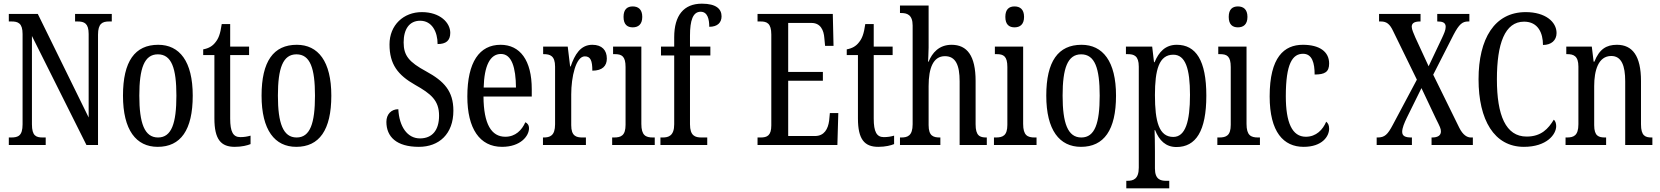

<svg xmlns="http://www.w3.org/2000/svg" viewBox="-20 -790 9044 1046"><path d="M28 0H229V-41H213C176 -41 154 -50 154 -113V-594L451 0H514V-601C514 -662 538 -673 574 -673H589V-714H389V-673H403C439 -673 463 -663 463 -605V-150L186 -714H28V-673H43C78 -673 103 -664 103 -605V-113C103 -50 79 -41 40 -41H28Z M839 10C964 10 1030 -81 1030 -269C1030 -456 958 -546 842 -546C715 -546 650 -456 650 -269C650 -81 722 10 839 10ZM841 -41C767 -41 739 -119 739 -269C739 -418 766 -494 840 -494C915 -494 941 -418 941 -269C941 -119 915 -41 841 -41Z M1259 10C1298 10 1328 2 1345 -5V-51C1327 -46 1311 -43 1289 -43C1250 -43 1234 -72 1234 -144V-490H1337V-536H1234V-659H1188C1180 -603 1170 -580 1154 -560C1138 -539 1118 -527 1087 -521V-490H1148V-145C1148 -30 1184 10 1259 10Z M1594 10C1719 10 1785 -81 1785 -269C1785 -456 1713 -546 1597 -546C1470 -546 1405 -456 1405 -269C1405 -81 1477 10 1594 10ZM1596 -41C1522 -41 1494 -119 1494 -269C1494 -418 1521 -494 1595 -494C1670 -494 1696 -418 1696 -269C1696 -119 1670 -41 1596 -41Z M2262 10C2372 10 2450 -60 2450 -187C2450 -294 2399 -348 2302 -401C2208 -452 2179 -487 2179 -559C2179 -631 2210 -677 2269 -677C2333 -677 2364 -617 2364 -550C2409 -550 2433 -568 2433 -611C2433 -666 2378 -724 2278 -724C2179 -724 2102 -654 2102 -548C2102 -439 2148 -381 2241 -328C2328 -279 2372 -243 2372 -160C2372 -81 2335 -36 2268 -36C2199 -36 2155 -100 2150 -195C2112 -195 2085 -168 2085 -126C2085 -45 2140 10 2262 10Z M2715 10C2817 10 2862 -50 2862 -91C2862 -109 2853 -119 2842 -124C2823 -81 2788 -45 2733 -45C2657 -45 2615 -114 2614 -264H2877V-304C2877 -462 2813 -546 2707 -546C2592 -546 2526 -452 2526 -264C2526 -90 2593 10 2715 10ZM2791 -313H2615C2618 -430 2649 -496 2709 -496C2768 -496 2790 -422 2791 -313Z M2938 0H3172V-41H3153C3119 -41 3092 -49 3092 -108V-276C3092 -370 3117 -483 3166 -483C3197 -483 3207 -460 3207 -405C3262 -405 3286 -431 3286 -471C3286 -516 3260 -546 3207 -546C3142 -546 3111 -492 3089 -428H3086L3073 -536H2939V-495H2942C2977 -495 3004 -486 3004 -427V-113C3004 -50 2976 -41 2941 -41H2938Z M3427 -641C3456 -641 3479 -656 3479 -698C3479 -740 3456 -755 3427 -755C3398 -755 3377 -740 3377 -698C3377 -656 3398 -641 3427 -641ZM3315 0H3547V-41H3537C3498 -41 3474 -52 3474 -115V-536H3320V-495H3330C3367 -495 3388 -484 3388 -425V-110C3388 -51 3363 -41 3325 -41H3315Z M3578 0H3833V-41H3802C3767 -41 3739 -50 3739 -113V-488H3850V-536H3739V-596C3739 -679 3755 -726 3797 -726C3835 -726 3844 -685 3844 -644C3890 -644 3911 -668 3911 -701C3911 -740 3883 -770 3804 -770C3705 -770 3653 -706 3653 -587V-536H3581V-488H3653V-113C3653 -50 3622 -41 3590 -41H3578Z M4107 0H4542L4547 -174H4501L4497 -132C4491 -88 4471 -49 4420 -49H4274V-350H4463V-398H4274V-665H4401C4450 -665 4468 -626 4471 -582L4475 -540H4521L4517 -714H4107V-673H4124C4157 -673 4182 -664 4182 -602V-107C4182 -52 4160 -41 4124 -41H4107Z M4765 10C4804 10 4834 2 4851 -5V-51C4833 -46 4817 -43 4795 -43C4756 -43 4740 -72 4740 -144V-490H4843V-536H4740V-659H4694C4686 -603 4676 -580 4660 -560C4644 -539 4624 -527 4593 -521V-490H4654V-145C4654 -30 4690 10 4765 10Z M4883 0H5103V-41H5101C5066 -41 5039 -48 5039 -108V-321C5039 -421 5065 -484 5128 -484C5187 -484 5208 -434 5208 -347V0H5356V-41H5354C5318 -41 5295 -50 5295 -113V-349C5295 -486 5249 -546 5164 -546C5095 -546 5058 -501 5039 -454H5036C5036 -462 5039 -499 5039 -531V-760H4883V-719H4890C4921 -719 4952 -710 4952 -651V-113C4952 -50 4924 -41 4890 -41H4883Z M5507 -641C5536 -641 5559 -656 5559 -698C5559 -740 5536 -755 5507 -755C5478 -755 5457 -740 5457 -698C5457 -656 5478 -641 5507 -641ZM5395 0H5627V-41H5617C5578 -41 5554 -52 5554 -115V-536H5400V-495H5410C5447 -495 5468 -484 5468 -425V-110C5468 -51 5443 -41 5405 -41H5395Z M5869 10C5994 10 6060 -81 6060 -269C6060 -456 5988 -546 5872 -546C5745 -546 5680 -456 5680 -269C5680 -81 5752 10 5869 10ZM5871 -41C5797 -41 5769 -119 5769 -269C5769 -418 5796 -494 5870 -494C5945 -494 5971 -418 5971 -269C5971 -119 5945 -41 5871 -41Z M6116 236H6350V195H6333C6302 195 6272 187 6272 128V33C6272 -13 6271 -52 6270 -81H6273C6295 -25 6331 11 6389 11C6495 11 6552 -76 6552 -269C6552 -461 6495 -546 6391 -546C6329 -546 6293 -507 6270 -451H6267L6257 -536H6114V-495H6124C6158 -495 6184 -486 6184 -427V123C6184 186 6154 195 6122 195H6116ZM6372 -44C6294 -44 6272 -128 6272 -272C6272 -409 6294 -492 6372 -492C6438 -492 6463 -416 6463 -273C6463 -128 6438 -44 6372 -44Z M6724 -641C6753 -641 6776 -656 6776 -698C6776 -740 6753 -755 6724 -755C6695 -755 6674 -740 6674 -698C6674 -656 6695 -641 6724 -641ZM6612 0H6844V-41H6834C6795 -41 6771 -52 6771 -115V-536H6617V-495H6627C6664 -495 6685 -484 6685 -425V-110C6685 -51 6660 -41 6622 -41H6612Z M7082 10C7183 10 7221 -47 7221 -89C7221 -108 7215 -119 7205 -127C7187 -84 7151 -45 7094 -45C7019 -45 6985 -123 6985 -266C6985 -445 7022 -497 7079 -497C7129 -497 7142 -446 7142 -384C7198 -384 7221 -398 7221 -444C7221 -509 7168 -546 7078 -546C6976 -546 6897 -479 6897 -265C6897 -70 6973 10 7082 10Z M7480 0H7672V-41H7669C7634 -41 7619 -50 7619 -72C7619 -93 7631 -121 7644 -148L7724 -310L7803 -143C7825 -99 7830 -89 7830 -74C7830 -52 7813 -41 7782 -41H7779V0H8004V-41H7993C7973 -41 7950 -54 7930 -94L7788 -383L7899 -601C7929 -658 7947 -673 7978 -673H7985V-714H7810V-673H7812C7837 -673 7856 -668 7856 -644C7856 -626 7847 -607 7836 -583L7763 -429L7691 -585C7682 -606 7671 -630 7671 -644C7671 -660 7680 -673 7716 -673H7719V-714H7493V-673H7503C7534 -673 7552 -659 7570 -620L7699 -356L7568 -110C7540 -57 7524 -41 7485 -41H7480Z M8282 10C8407 10 8458 -58 8458 -103C8458 -118 8453 -132 8445 -138C8415 -89 8377 -46 8297 -46C8183 -46 8135 -162 8135 -358C8135 -552 8178 -672 8283 -672C8360 -672 8386 -609 8386 -545C8431 -545 8460 -570 8460 -610C8460 -671 8399 -724 8292 -724C8122 -724 8035 -579 8035 -358C8035 -137 8120 10 8282 10Z M8509 0H8730V-41H8725C8690 -41 8665 -48 8665 -108V-321C8665 -405 8687 -485 8758 -485C8814 -485 8834 -432 8834 -347V0H8982V-41H8978C8943 -41 8920 -50 8920 -113V-349C8920 -486 8873 -546 8789 -546C8731 -546 8693 -522 8666 -454H8662L8652 -536H8513V-495H8518C8552 -495 8579 -486 8579 -427V-113C8579 -50 8552 -41 8516 -41H8509Z"/></svg>

Font: Noto Serif Ethiopic XCn
Style: Regular
Weight: 400
Width: 2
Designer: Monotype Design Team
Foundry: Monotype Imaging Inc.
Version: Version 2.102